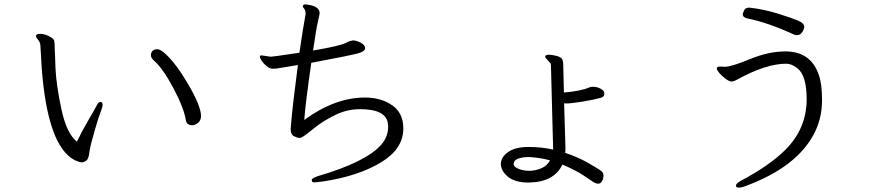

<svg xmlns="http://www.w3.org/2000/svg" viewBox="-20 -788 4040 874"><path d="M144 -626Q147 -634 164 -634Q181 -634 202.5 -623.5Q224 -613 226.5 -603Q229 -593 229 -575Q229 -557 232.5 -479Q236 -401 259.5 -291Q283 -181 330 -143Q355 -195 384.5 -245Q414 -295 421 -309.5Q428 -324 437.5 -324Q447 -324 447 -312Q447 -300 438.5 -279.5Q430 -259 411 -194Q392 -129 387 -97Q384 -65 373 -57Q362 -49 352 -49Q342 -49 320 -59Q197 -123 170 -476Q166 -535 164 -580Q163 -596 153.5 -606.5Q144 -617 144 -624ZM895 -260Q895 -240 881.5 -229Q868 -218 856 -218Q830 -218 826 -240Q818 -295 769.5 -386.5Q721 -478 679 -514Q667 -525 667 -537Q667 -549 674.5 -556.5Q682 -564 696.5 -564Q711 -564 736 -540Q785 -494 839 -400.5Q893 -307 895 -263Z M1170 -536 1211 -530Q1225 -530 1343 -548Q1359 -659 1371 -723V-727Q1371 -741 1364.5 -748.5Q1358 -756 1358 -760Q1361 -768 1368.5 -768Q1376 -768 1391 -765Q1435 -756 1435 -728Q1435 -722 1427.5 -691Q1420 -660 1405 -558Q1535 -580 1559 -595Q1568 -601 1586 -604Q1602 -604 1621.5 -594Q1641 -584 1642 -570V-569Q1642 -554 1609.5 -545Q1577 -536 1397 -502Q1370 -314 1365 -242Q1505 -344 1641 -344Q1707 -344 1754 -316Q1816 -281 1816 -203Q1816 -112 1718 -51Q1612 14 1450 38Q1419 42 1410 42Q1401 42 1400 36L1399 32Q1399 23 1426 14Q1646 -50 1716 -130Q1747 -166 1747 -212L1746 -223Q1740 -291 1619 -291Q1560 -291 1507 -265Q1454 -239 1422.5 -214Q1391 -189 1371.5 -174.5Q1352 -160 1343.5 -160Q1335 -160 1319 -167.5Q1303 -175 1303 -200L1305 -223Q1311 -301 1336 -492Q1285 -484 1261 -479.5Q1237 -475 1223 -475Q1209 -475 1195 -486Q1181 -497 1172 -510Q1163 -523 1163 -529.5Q1163 -536 1170 -536Z M2544 -489 2547 -367Q2580 -369 2612 -375.5Q2644 -382 2656 -387.5Q2668 -393 2676 -393H2680Q2697 -393 2712.5 -385Q2728 -377 2730 -368L2731 -362Q2731 -347 2716 -343Q2684 -334 2632 -325.5Q2580 -317 2556 -317L2548 -318L2554 -113L2553 -92Q2608 -74 2653.5 -48.5Q2699 -23 2719 -8Q2727 -1 2727 12Q2727 25 2720.5 36.5Q2714 48 2703.5 48Q2693 48 2681.5 41Q2670 34 2637.5 11.5Q2605 -11 2540 -39Q2503 41 2387 43Q2323 43 2291.5 16Q2260 -11 2260 -41.5Q2260 -72 2292.5 -95.5Q2325 -119 2385.5 -119Q2446 -119 2498 -107L2488 -487Q2488 -502 2481 -505Q2475 -513 2468.5 -519Q2462 -525 2462 -530V-532Q2465 -539 2478 -539Q2491 -539 2511.5 -534Q2532 -529 2538 -520Q2544 -511 2544 -489ZM2392 -73H2382Q2361 -73 2340.5 -66.5Q2320 -60 2318 -43V-42Q2318 -28 2341.5 -19Q2365 -10 2391.5 -10.5Q2418 -11 2444 -22Q2470 -33 2484 -58Q2456 -66 2424 -70Z M3394 -753Q3461 -745 3524.5 -725Q3588 -705 3614.5 -693.5Q3641 -682 3641 -666Q3641 -657 3632.5 -642.5Q3624 -628 3607 -628Q3602 -628 3596 -630Q3474 -686 3382 -704Q3361 -709 3361 -723Q3361 -727 3367 -740Q3373 -753 3388 -753ZM3257 -485 3280 -484Q3309 -484 3394 -519Q3479 -554 3555 -554Q3672 -554 3708 -445Q3722 -405 3722 -331Q3722 -257 3692 -192Q3616 -30 3371 60Q3356 66 3343 66Q3330 66 3330 56.5Q3330 47 3354 34Q3481 -33 3554 -105Q3652 -202 3652 -337Q3652 -445 3609 -478Q3583 -498 3559 -498Q3467 -498 3336 -426Q3330 -423 3324 -420Q3318 -417 3309 -417Q3300 -417 3283.5 -429Q3267 -441 3255 -455Q3243 -469 3243 -475Q3243 -485 3257 -485Z"/></svg>

Font: LXGW Bright TC
Style: Regular
Weight: 400
Designer: Christian Thalmann (Catharsis Fonts)
Foundry: LXGW / Christian Thalmann (Catharsis Fonts) / Fontworks Inc.
Version: Version 5.501